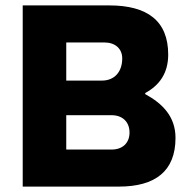

<svg xmlns="http://www.w3.org/2000/svg" viewBox="-20 -690 708 710"><path d="M384 -670H64V0H420C554 0 629 -57 629 -180C629 -259 581 -307 517 -342V-346C569 -374 602 -419 602 -488C602 -613 525 -670 384 -670ZM225 -137V-264H393C433 -264 459 -239 459 -200C459 -161 433 -137 393 -137ZM225 -392V-533H366C406 -533 432 -510 432 -474C432 -424 403 -392 357 -392Z"/></svg>

Font: LT Wave Text Black
Style: Regular
Weight: 900
Designer: Daniel Lyons
Version: Version 2.5 (Glyphs App)